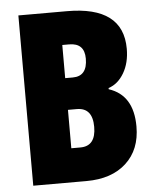

<svg xmlns="http://www.w3.org/2000/svg" viewBox="-52 -758 651 802"><g transform="rotate(-5 274.0 -357.0)"><path d="M55 0H278Q384 0 445 -56Q506 -112 506 -209Q506 -341 404 -374V-379Q444 -392 469 -434.5Q494 -477 494 -536Q494 -714 259 -714H55ZM227 -575H256Q320 -575 320 -510Q320 -436 259 -436H227ZM264 -303Q330 -303 330 -223Q330 -142 265 -142H227V-303Z"/></g></svg>

Font: Noto Sans Display Condensed Black
Style: Regular
Weight: 900
Width: 3
Designer: Monotype Design team
Foundry: Monotype Imaging Inc.
Version: 1.000